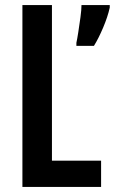

<svg xmlns="http://www.w3.org/2000/svg" viewBox="-20 -734 451 754"><path d="M68 0V-714H184V-103H377V0ZM411 -704Q403 -668 385 -625.5Q367 -583 349 -554H280V-566Q283 -579 287.5 -608Q292 -637 296 -666.5Q300 -696 300 -714H411Z"/></svg>

Font: Noto Sans Khmer UI ExtraCondensed SemiBold
Style: Regular
Weight: 600
Width: 2
Designer: Danh Hong and the Monotype Design Team
Foundry: Monotype Imaging Inc.
Version: Version 2.002; ttfautohint (v1.8.4.7-5d5b)